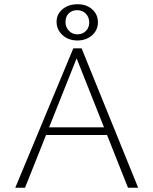

<svg xmlns="http://www.w3.org/2000/svg" viewBox="-20 -886 724 906"><path d="M584 0 333 -632H350L98 0H52L326 -658H365L632 0ZM172 -249 185 -285H489L507 -249ZM345 -695Q303 -695 275 -720.5Q247 -746 247 -783Q247 -819 275 -842.5Q303 -866 346 -866Q388 -866 415 -842Q442 -818 442 -781Q442 -744 414.5 -719.5Q387 -695 345 -695ZM345 -724Q369 -724 385 -739.5Q401 -755 401 -780Q401 -805 385 -821.5Q369 -838 344 -838Q320 -838 304.5 -823Q289 -808 289 -782Q289 -758 305 -741Q321 -724 345 -724Z"/></svg>

Font: Ysabeau Infant ExtraLight
Style: Regular
Weight: 250
Designer: Christian Thalmann (Catharsis Fonts)
Version: Version 2.001;gftools[0.9.30]; featfreeze: ss01,ss02,lnum